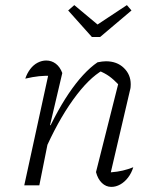

<svg xmlns="http://www.w3.org/2000/svg" viewBox="-20 -726 597 752"><path d="M356 -52 447 -413 448 -391Q425 -415 407.5 -427.5Q390 -440 365 -450L384 -452Q327 -420 266 -335Q205 -250 152 -128L141 -154Q167 -215 194 -266.5Q221 -318 249 -359.5Q277 -401 305.5 -432Q334 -463 362 -482Q372 -484 380 -485Q388 -486 395 -486Q438 -486 465 -460Q492 -434 492 -396Q492 -390 491.5 -384.5Q491 -379 489 -372L414 -51Q440 -53 461 -58Q482 -63 502 -71Q495 -48 481.5 -30.5Q468 -13 451 -3.5Q434 6 416 6Q395 6 379 -9.5Q363 -25 356 -52ZM75 0 175 -459 185 -429Q157 -430 133 -427.5Q109 -425 79 -418Q86 -439 98.5 -455.5Q111 -472 127.5 -480.5Q144 -489 161 -489Q182 -489 198.5 -476.5Q215 -464 224 -440L176 -236L181 -235L134 0ZM340 -581 247 -685 271 -706 362 -630 477 -706 495 -685 372 -581Z"/></svg>

Font: Piazzolla Thin ExtraLight
Style: Italic
Weight: 250
Italic angle: -11.3°
Version: Version 2.005